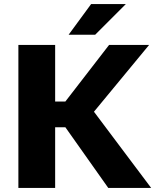

<svg xmlns="http://www.w3.org/2000/svg" viewBox="-20 -920 775 940"><path d="M70 0V-700H250V-423H300L514 -700H710L440 -373L720 0H510L300 -297H250V0ZM316 -750 426 -900H596L446 -750Z"/></svg>

Font: Golos Text
Style: Bold
Weight: 700
Designer: A.Korolkova, Vitaly Kuzmin
Foundry: ParaType Ltd
Version: Version 2.004